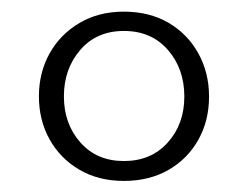

<svg xmlns="http://www.w3.org/2000/svg" viewBox="-20 -732 437 338"><path d="M198 -711.5Q243 -711.5 276.8 -691.8Q310.5 -672 329.2 -638Q348 -604 348 -562Q348 -519.5 329.2 -486Q310.5 -452.5 276.8 -433Q243 -413.5 198 -413.5Q153.5 -413.5 119.8 -433.2Q86 -453 67.2 -486.8Q48.5 -520.5 48.5 -562.5Q48.5 -604 67.2 -637.8Q86 -671.5 119.8 -691.5Q153.5 -711.5 198 -711.5ZM198 -677.5Q150 -677.5 121.2 -644Q92.5 -610.5 92.5 -562.5Q92.5 -514 121.5 -481.2Q150.5 -448.5 198 -448.5Q246 -448.5 275.2 -481Q304.5 -513.5 304.5 -562Q304.5 -611 275.5 -644.2Q246.5 -677.5 198 -677.5Z"/></svg>

Font: Fraunces 9pt Light
Style: Regular
Weight: 300
Version: Version 1.000;[0bf87f6ff]